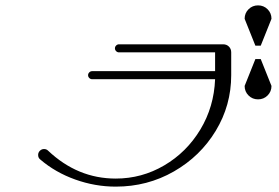

<svg xmlns="http://www.w3.org/2000/svg" viewBox="-20 -800 1040 715"><path d="M130 -206Q122 -212 122 -223Q122 -232 128.5 -238.5Q135 -245 144 -245Q153 -245 159 -239Q269 -135 411 -135Q508 -135 591.5 -184Q675 -233 726 -317.5Q777 -402 781 -505H323Q317 -505 312.5 -509.5Q308 -514 308 -520Q308 -526 312.5 -530.5Q317 -535 323 -535H781V-605H423Q417 -605 412.5 -609.5Q408 -614 408 -620Q408 -626 412.5 -630.5Q417 -635 423 -635H811Q824 -635 832.5 -626.5Q841 -618 841 -605V-520Q841 -408 783.5 -313Q726 -218 627.5 -161.5Q529 -105 411 -105Q334 -105 260 -131.5Q186 -158 130 -206ZM941 -780Q962 -780 976.5 -765.5Q991 -751 991 -730L951 -630H931L891 -730Q891 -751 905.5 -765.5Q920 -780 941 -780ZM891 -480 931 -580H951L991 -480Q991 -459 976.5 -444.5Q962 -430 941 -430Q920 -430 905.5 -444.5Q891 -459 891 -480Z"/></svg>

Font: GL-CurulMinamoto Light
Style: Regular
Weight: 300
Designer: Eunice (kana); Ryoko NISHIZUKA 西塚涼子 (ideographs); Frank Grießhammer (Latin, Greek & Cyrillic); Wenlong ZHANG
Foundry: Gutenberg Labo; Adobe
Version: Version 1.002